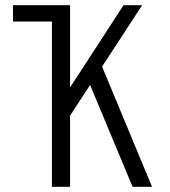

<svg xmlns="http://www.w3.org/2000/svg" viewBox="-20 -720 656 740"><path d="M30 -637V-700H219V-637ZM227 -239 219 -335 456 -700H528ZM180 0V-700H250V0ZM491 0 317 -417 359 -498 566 0Z"/></svg>

Font: Overpass Mono Light
Style: Regular
Weight: 300
Monospace: yes
Designer: Delve Withrington, Dave Bailey
Foundry: Delve Fonts LLC
Version: Version 4.000